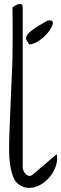

<svg xmlns="http://www.w3.org/2000/svg" viewBox="-20 -935 304 954"><path d="M76.2 -16.6Q54.7 -30.3 44.4 -59.1Q34.2 -87.9 29.8 -119.6Q25.4 -151.4 25.4 -178.7V-219.7Q25.4 -230.5 26.4 -263.2Q27.3 -295.9 29.3 -339.4Q31.2 -382.8 33.2 -432.1Q35.2 -481.4 37.1 -524.9Q39.1 -568.4 40.5 -600.6Q42 -632.8 42 -643.6Q42 -658.2 42.5 -694.3Q43 -730.5 43 -771Q43 -811.5 42.5 -847.7Q42 -883.8 42 -898.4Q56.6 -909.2 67.4 -913.1Q77.1 -917 85 -914.6Q92.8 -912.1 92.8 -898.4V-101.6Q92.8 -94.7 97.2 -85.4Q101.6 -76.2 108.4 -69.3Q115.2 -62.5 124.5 -61Q133.8 -59.6 143.6 -68.4L261.7 -168.9Q266.6 -146.5 260.7 -122.1Q254.9 -97.7 241.7 -76.2Q228.5 -54.7 209 -37.1Q189.5 -19.5 167 -10.3Q144.5 -1 121.1 -1.5Q97.7 -2 76.2 -16.6ZM125 -713.9Q118.2 -725.6 112.3 -734.9Q106.4 -744.1 112.3 -756.3Q118.2 -768.6 141.1 -786.1Q164.1 -803.7 214.8 -832Q233.4 -836.9 239.3 -830.1Q245.1 -823.2 240.7 -810.5Q236.3 -797.9 224.6 -781.2Q212.9 -764.6 196.3 -750Q179.7 -735.4 161.1 -725.1Q142.6 -714.8 125 -713.9Z"/></svg>

Font: Over the Rainbow
Style: Regular
Weight: 400
Designer: Kimberly Geswein
Foundry: Kimberly Geswein
Version: Version 1.002 2010